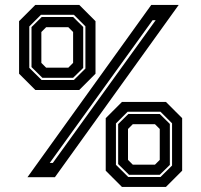

<svg xmlns="http://www.w3.org/2000/svg" viewBox="-20 -720 818 780"><path d="M91.5 0 594.5 -700H706L203 0ZM182 -58H194.5L612.5 -638H600ZM123.5 -354.5 57.5 -420.5V-634L123.5 -700H302L368 -634V-420.5L302 -354.5ZM149 -395H280L327 -441.5V-613L280 -660H146.5L99 -612.5V-444.5ZM152 -404 108 -447.5V-610L149.5 -651H277L318 -610.5V-444L277 -404ZM167.5 -445H257.5L277 -464.5V-590L257.5 -609.5H167.5L148 -590V-464.5ZM475.5 39.5 409.5 -26.5V-240L475.5 -306H654L720 -240V-26.5L654 39.5ZM501 -1H632L679 -47.5V-219L632 -266H498.5L451 -218.5V-50.5ZM504 -10 460 -53.5V-216L501.5 -257H629L670 -216.5V-50L629 -10ZM519.5 -51H609.5L629 -70.5V-196L609.5 -215.5H519.5L500 -196V-70.5Z"/></svg>

Font: Tourney
Style: Bold
Weight: 700
Designer: Tyler Finck
Foundry: Etcetera Type Co
Version: Version 1.015